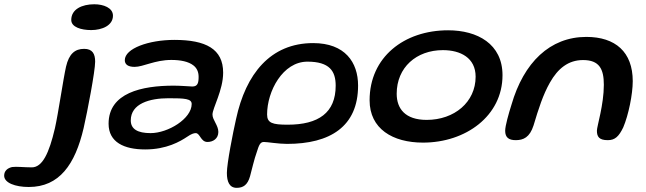

<svg xmlns="http://www.w3.org/2000/svg" viewBox="-182 -646 3027 900"><path d="M245.5 -505C296.5 -505 347.5 -526.5 347.5 -572.5C347.5 -609.5 303 -626 260 -626C202.5 -626 152 -603 152 -552.5C152 -518.5 199 -505 245.5 -505ZM-47 230.5C96 230.5 170 125.5 210 -45.5C228 -124 264 -312.5 264 -357C264 -393.5 251.5 -417 212.5 -417C169.5 -417 141.5 -394 127.5 -333.5C114.5 -276 91 -113.5 75.5 -45C48 73 16.5 138.5 -33 138.5C-70.5 138.5 -104.5 134 -125.5 137C-146.5 142 -162.5 154.5 -162.5 177.5C-162.5 211 -111 230.5 -47 230.5Z M498.5 54.5C599 54.5 662.5 17 695.5 -5C714.5 -18 726 -22 735.5 -22C756 -22 758.5 19.5 790.5 19.5C816.5 19.5 841.5 4 841.5 -27.5C841.5 -58.5 814 -83.5 814 -109C814 -139 864 -223 864 -305.5C864 -416.5 783 -459 635.5 -459C515.5 -459 403 -419 403 -364C403 -344 418 -332.5 449 -332.5C489.5 -332.5 544 -365 621 -365C664.5 -365 701.5 -357.5 724.5 -339.5C740 -327.5 749 -310 749 -286C749 -257 744.5 -240.5 719.5 -240.5C712.5 -240.5 664.5 -244.5 632.5 -244.5C483 -244.5 327 -211 327 -66C327 21 400 54.5 498.5 54.5ZM524 -22C463 -22 431 -41 431 -81.5C431 -160.5 519.5 -185.5 608 -185.5C684 -185.5 716.5 -183.5 716.5 -158.5C716.5 -89.5 605.5 -22 524 -22Z M927.5 234.5C958 234.5 978.5 221 990 180.5C997 155 1011 95 1021 69C1032 33 1038 19.5 1055 19.5C1071.5 19.5 1122.5 28.5 1163.5 28.5C1365 28.5 1496.5 -52.5 1496.5 -245C1496.5 -354 1435 -444 1286 -444C1085.5 -444 970 -299.5 924.5 -88C910 -24.5 881.5 120.5 881.5 164.5C881.5 206 893.5 234.5 927.5 234.5ZM1166.5 -61.5C1095.5 -61.5 1070 -69 1070 -109.5C1070 -218.5 1143.5 -357 1259 -357C1363 -357 1391.5 -312.5 1391.5 -244.5C1391.5 -117.5 1311 -61.5 1166.5 -61.5Z M1801 22.5C2000.5 22.5 2173.5 -102 2173.5 -293.5C2173.5 -440 2056 -504 1918.5 -504C1712 -504 1550.5 -378 1550.5 -176C1550.5 -42.5 1658 22.5 1801 22.5ZM1818 -84C1717.5 -84 1677.5 -136.5 1677.5 -206.5C1677.5 -330 1770 -411 1894 -411C1976.5 -411 2047.5 -375 2047.5 -286.5C2047.5 -167.5 1948 -84 1818 -84Z M2235.5 11C2271.5 11 2301 -2 2319 -58C2342.5 -136.5 2363.5 -202 2395.5 -258.5C2433 -325 2482 -364.5 2551 -364.5C2627.5 -364.5 2648.5 -322.5 2648.5 -248.5C2648.5 -154.5 2616 -54 2616 -33.5C2616 -5 2626.5 11 2667 11C2701 11 2719 -6.5 2739.5 -49C2764 -106.5 2784 -204 2784 -265.5C2784 -402.5 2702.5 -473 2566.5 -473C2396 -473 2273 -353.5 2215.5 -155C2202.5 -114 2186 -56 2186 -33C2186 -1.5 2203 11 2235.5 11Z"/></svg>

Font: Gluten
Style: Italic
Weight: 400
Italic angle: -13°
Designer: Tyler Finck
Foundry: Etcetera Type Company
Version: Version 0.920